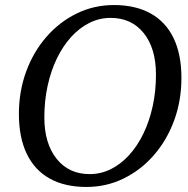

<svg xmlns="http://www.w3.org/2000/svg" viewBox="-20 -726 747 762"><path d="M323 16Q237 16 177 -17.5Q117 -51 86 -116Q55 -181 55 -273Q55 -364 84 -442.5Q113 -521 164.5 -580Q216 -639 284.5 -672.5Q353 -706 432 -706Q518 -706 578 -672.5Q638 -639 669 -574.5Q700 -510 700 -417Q700 -326 671 -247.5Q642 -169 590.5 -110Q539 -51 470.5 -17.5Q402 16 323 16ZM336 -35Q380 -35 419.5 -54.5Q459 -74 492 -110Q525 -146 549 -195.5Q573 -245 586 -304.5Q599 -364 599 -430Q599 -534 550.5 -594.5Q502 -655 419 -655Q375 -655 335.5 -635.5Q296 -616 263 -580Q230 -544 206 -494.5Q182 -445 169 -385.5Q156 -326 156 -260Q156 -157 204.5 -96Q253 -35 336 -35Z"/></svg>

Font: Platypi Light Light
Style: Italic
Weight: 300
Italic angle: -13°
Version: Version 1.200